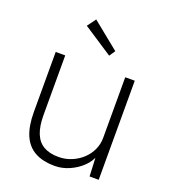

<svg xmlns="http://www.w3.org/2000/svg" viewBox="-137 -838 834 947"><g transform="rotate(20 280.0 -364.5)"><path d="M72 -205V-520H122V-207Q122 -149 137 -111.5Q152 -74 183 -56Q214 -38 261 -38Q298 -38 330 -51.5Q362 -65 386 -87.5Q410 -110 423.5 -139.5Q437 -169 437 -202V-520H487V0H439L434 -110H440Q429 -77 401 -50Q373 -23 335.5 -6.5Q298 10 260 10Q196 10 154.5 -13Q113 -36 92.5 -83.5Q72 -131 72 -205ZM326 -593 172 -694 205 -739 347 -624Z"/></g></svg>

Font: Mach ExtraLight
Style: Regular
Weight: 250
Version: Version 1.002